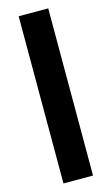

<svg xmlns="http://www.w3.org/2000/svg" viewBox="-136 -824 585 1004"><g transform="rotate(-15 156.0 -322.5)"><path d="M76 130V-775H236V130Z"/></g></svg>

Font: Raleway Black
Style: Regular
Weight: 900
Designer: Matt McInerney, Pablo Impallari, Rodrigo Fuenzalida
Foundry: Matt McInerney, Pablo Impallari, Rodrigo Fuenzalida
Version: Version 4.026